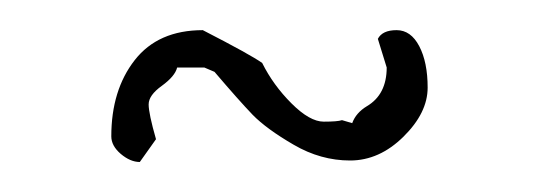

<svg xmlns="http://www.w3.org/2000/svg" viewBox="-20 -606 359 128"><path d="M237.8 -561 231.9 -580.1Q234.9 -585.9 244.4 -585.9Q253.9 -585.9 259.5 -575.2Q265.1 -564.5 265.1 -547.6Q265.1 -530.8 249 -514.9Q232.9 -499 213.4 -499Q193.8 -499 175.8 -509.5Q157.7 -520 148.4 -529.5Q139.2 -539.1 123 -558.1L116.2 -561H98.1Q96.7 -555.2 87.9 -548.8Q79.1 -542.5 79.1 -536.4Q79.1 -530.3 84 -513.2L73.2 -498Q66.9 -498 60.5 -503.4Q54.2 -508.8 54.2 -515.1Q54.2 -545.9 69.8 -565.9Q85.4 -585.9 115.2 -585.9Q147.5 -569.3 154.8 -564Q162.1 -549.3 174.3 -537.1Q186.5 -524.9 195.8 -524.9Q205.1 -524.9 208 -525.9L214.8 -523.9Q217.3 -530.8 224.6 -535.2Q237.8 -543 237.8 -561Z"/></svg>

Font: Amatic SC
Style: Regular
Weight: 400
Version: Version 1.004